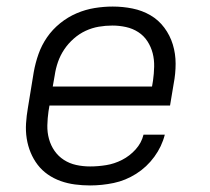

<svg xmlns="http://www.w3.org/2000/svg" viewBox="-20 -558 640 586"><path d="M255 8Q232 8 209 5Q186 2 165 -5.5Q144 -13 126 -25.5Q108 -38 95 -55Q82 -72 73.5 -92.5Q65 -113 61.5 -135.5Q58 -158 59.5 -181.5Q61 -205 65 -228L83 -338Q88 -366 97.5 -393Q107 -420 123.5 -444Q140 -468 163.5 -487Q187 -506 214 -517.5Q241 -529 269 -533.5Q297 -538 324 -538Q355 -538 384.5 -532Q414 -526 439 -511.5Q464 -497 481.5 -473.5Q499 -450 507.5 -422Q516 -394 516 -363.5Q516 -333 510 -302L499 -236H131L128 -218Q125 -197 124.5 -175.5Q124 -154 129.5 -134Q135 -114 146.5 -97.5Q158 -81 175 -70Q192 -59 212.5 -54.5Q233 -50 255 -50Q279 -50 304 -54Q329 -58 352.5 -70Q376 -82 394 -102Q412 -122 418 -147H483Q474 -111 451 -79.5Q428 -48 395.5 -27.5Q363 -7 327 0.5Q291 8 255 8ZM141 -294H444L447 -312Q450 -333 450.5 -354.5Q451 -376 446 -395.5Q441 -415 430 -432Q419 -449 402 -460Q385 -471 364.5 -475.5Q344 -480 323 -480Q302 -480 281.5 -476.5Q261 -473 241.5 -464Q222 -455 205 -440Q188 -425 176 -407Q164 -389 157 -369Q150 -349 147 -328Z"/></svg>

Font: Iosevka Curly LtExObl
Style: Regular
Weight: 300
Width: 7
Italic angle: -9°
Monospace: yes
Designer: Belleve Invis
Foundry: Belleve Invis
Version: Version 11.1.0; ttfautohint (v1.8.3)